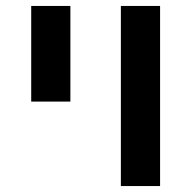

<svg xmlns="http://www.w3.org/2000/svg" viewBox="-20 -626 644 646"><path d="M216.8 -606V-284.2H85V-606ZM518.6 -606V0H386.7V-606Z"/></svg>

Font: Arimo
Style: Bold
Weight: 700
Designer: Steve Matteson
Foundry: Monotype Imaging Inc.
Version: Version 1.33